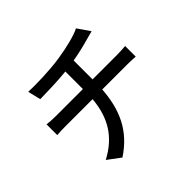

<svg xmlns="http://www.w3.org/2000/svg" viewBox="-189 -1005 1277 1277"><g transform="rotate(-45 450.0 -366.0)"><path d="M510 -368H747C770 -368 800 -367 822 -365V-465C802 -463 764 -461 745 -461H512V-639C572 -649 629 -663 674 -676C688 -680 710 -685 734 -692L674 -779C630 -756 536 -733 450 -720C351 -705 219 -702 151 -705L173 -614C239 -615 332 -617 421 -626V-461H165C137 -461 105 -463 84 -466V-365C106 -367 138 -368 166 -368H419C405 -203 334 -93 195 -20L285 47C438 -53 498 -191 510 -368Z"/></g></svg>

Font: Glow Sans SC Condensed Medium
Style: Regular
Weight: 600
Width: 3
Designer: Ryoko NISHIZUKA (kana, bopomofo & ideographs); Paul D. Hunt (Latin, Greek & Cyrillic); Sandoll Communications, Soo-young
Version: Version 0.93